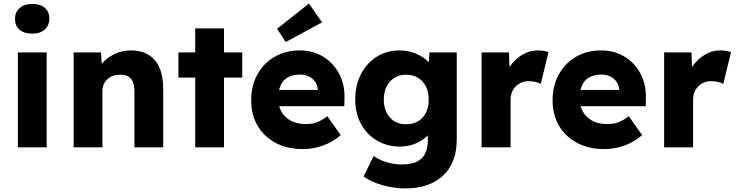

<svg xmlns="http://www.w3.org/2000/svg" viewBox="-20 -824 4120 1074"><path d="M161 -636Q115 -636 89.5 -657.5Q64 -679 64 -719Q64 -756 90 -779Q116 -802 161 -802Q205 -802 230.5 -780.5Q256 -759 256 -719Q256 -682 230.5 -659Q205 -636 161 -636ZM80 0V-531H241V0Z M392 0V-531H545L549 -467Q576 -500 619 -521Q662 -542 710 -542Q800 -542 846.5 -487Q893 -432 893 -325V0H732V-313Q732 -409 651 -406Q608 -406 580.5 -380.5Q553 -355 553 -316V0Z M1072 0V-390H978V-531H1072V-665H1233V-531H1335V-390H1233V0Z M1675 10Q1587 10 1521.5 -25Q1456 -60 1420.5 -121.5Q1385 -183 1385 -262Q1385 -345 1420 -408Q1455 -471 1516.5 -506.5Q1578 -542 1656 -542Q1730 -542 1787 -507.5Q1844 -473 1876.5 -412.5Q1909 -352 1907 -274L1906 -230H1542Q1555 -184 1593.5 -157Q1632 -130 1693 -130Q1726 -130 1753 -140Q1780 -150 1811 -174L1886 -68Q1839 -28 1784.5 -9Q1730 10 1675 10ZM1659 -407Q1562 -407 1541 -321H1758V-323Q1755 -360 1727.5 -383.5Q1700 -407 1659 -407ZM1578 -589 1530 -663 1708 -804 1782 -699Z M2247 230Q2183 230 2118.5 211.5Q2054 193 2014 163L2070 49Q2102 71 2142.5 83.5Q2183 96 2227 96Q2303 96 2338 62.5Q2373 29 2373 -39V-67Q2347 -39 2305.5 -21.5Q2264 -4 2218 -4Q2146 -4 2089 -37.5Q2032 -71 1999.5 -130.5Q1967 -190 1967 -268Q1967 -348 1999.5 -410Q2032 -472 2088 -507Q2144 -542 2214 -542Q2265 -542 2309 -523Q2353 -504 2379 -475L2382 -531H2535V-44Q2535 86 2458.5 158Q2382 230 2247 230ZM2251 -129Q2310 -129 2344 -166.5Q2378 -204 2378 -266Q2378 -330 2343.5 -368Q2309 -406 2251 -406Q2195 -406 2161 -367.5Q2127 -329 2127 -267Q2127 -204 2161 -166.5Q2195 -129 2251 -129Z M2674 0V-531H2827L2830 -449Q2857 -490 2898.5 -516Q2940 -542 2987 -542Q3005 -542 3020.5 -539.5Q3036 -537 3048 -532L3005 -355Q2994 -361 2975.5 -365.5Q2957 -370 2937 -370Q2894 -370 2865 -341Q2836 -312 2836 -265V0Z M3361 10Q3273 10 3207.5 -25Q3142 -60 3106.5 -121.5Q3071 -183 3071 -262Q3071 -345 3106 -408Q3141 -471 3202.5 -506.5Q3264 -542 3342 -542Q3416 -542 3473 -507.5Q3530 -473 3562.5 -412.5Q3595 -352 3593 -274L3592 -230H3228Q3241 -184 3279.5 -157Q3318 -130 3379 -130Q3412 -130 3439 -140Q3466 -150 3497 -174L3572 -68Q3525 -28 3470.5 -9Q3416 10 3361 10ZM3345 -407Q3248 -407 3227 -321H3444V-323Q3441 -360 3413.5 -383.5Q3386 -407 3345 -407Z M3695 0V-531H3848L3851 -449Q3878 -490 3919.5 -516Q3961 -542 4008 -542Q4026 -542 4041.5 -539.5Q4057 -537 4069 -532L4026 -355Q4015 -361 3996.5 -365.5Q3978 -370 3958 -370Q3915 -370 3886 -341Q3857 -312 3857 -265V0Z"/></svg>

Font: Readex Pro
Style: Bold
Weight: 700
Designer: Bonnie Shaver-Troup, Thomas Jockin
Foundry: Lexend
Version: Version 1.203; ttfautohint (v1.8.3)